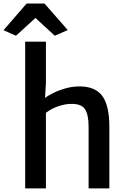

<svg xmlns="http://www.w3.org/2000/svg" viewBox="-54 -1044 708 1064"><path d="M85.5 0V-813H200.5V-584L194.5 -483.5L189 -496.5Q209 -512.5 240 -528Q271 -543.5 307 -553.8Q343 -564 378.5 -565Q469.5 -567.5 510.8 -515Q552 -462.5 552 -340.5V0H437V-341.5Q437 -410 415.8 -440.5Q394.5 -471 333.5 -468Q307 -467.5 270 -455.5Q233 -443.5 200.5 -419V0ZM34.5 -846 -34.5 -876.5 93.5 -1024.5H192.5L321.5 -877.5L249.5 -846L142.5 -944.5Z"/></svg>

Font: Tracken
Style: Regular
Weight: 400
Designer: Eben Sorkin
Foundry: Eben Sorkin
Version: Version 2.001